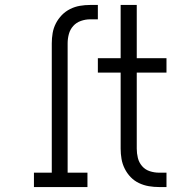

<svg xmlns="http://www.w3.org/2000/svg" viewBox="-20 -755 790 775"><path d="M117 0V-58H189V-580Q189 -601 192.5 -621.5Q196 -642 205.5 -660.5Q215 -679 229.5 -694Q244 -709 263 -718.5Q282 -728 302.5 -731.5Q323 -735 344 -735H375V-677H344Q325 -677 306.5 -670.5Q288 -664 275.5 -650Q263 -636 258 -617.5Q253 -599 253 -580V-58H333V0ZM622 0Q601 0 580.5 -3.5Q560 -7 541 -16Q522 -25 507.5 -40Q493 -55 483.5 -74Q474 -93 470.5 -113.5Q467 -134 467 -155V-462H375V-520H467V-735H532V-520H652V-462H532V-155Q532 -136 536.5 -117.5Q541 -99 553.5 -84.5Q566 -70 584.5 -64Q603 -58 622 -58H652V0Z"/></svg>

Font: Iosevka Etoile Light
Style: Regular
Weight: 300
Designer: Belleve Invis
Foundry: Belleve Invis
Version: Version 25.0.1; ttfautohint (v1.8.4)